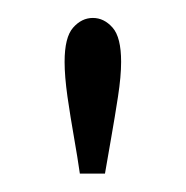

<svg xmlns="http://www.w3.org/2000/svg" viewBox="-20 -782 207 214"><path d="M69 -588.5Q66.5 -606 62.5 -628.8Q58.5 -651.5 55.2 -674.2Q52 -697 52 -713Q52 -740.5 61.5 -751.2Q71 -762 83.5 -762Q96 -762 105.5 -751.2Q115 -740.5 115 -713Q115 -697 111.5 -674.2Q108 -651.5 104 -628.8Q100 -606 97 -588.5Z"/></svg>

Font: Imbue Thin
Style: Regular
Weight: 400
Version: Version 1.102